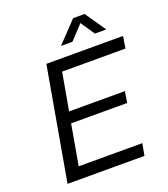

<svg xmlns="http://www.w3.org/2000/svg" viewBox="-164 -1050 1023 1166"><g transform="rotate(-20 347.0 -467.0)"><path d="M318.8 -800.8 445.8 -934.1H520L611.8 -800.8H538.1L477.1 -891.1L393.1 -800.8ZM69.8 0 198.2 -729H693.8L681.2 -651.9H272L229 -410.2H589.8L578.1 -337.9H215.8L169.9 -77.1H581.1L566.9 0Z"/></g></svg>

Font: Hubot Sans
Style: Italic
Weight: 400
Italic angle: -10°
Designer: Deni Anggara
Foundry: GitHub
Version: Version 1.001;gftools[0.9.31]